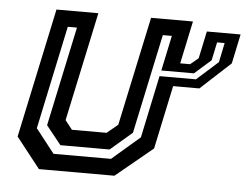

<svg xmlns="http://www.w3.org/2000/svg" viewBox="-44 -593 834 646"><g transform="rotate(5 373.0 -270.0)"><path d="M632 -510.5H746L725 -411L623.5 -317.5H535L489.5 -103L364.5 0H109.5L28.5 -103L121.5 -540H263L184.5 -172L208.5 -141.5H325.5L362.5 -172L441 -540H582.5L552 -396H585.5L612.5 -418.5ZM154 -55.5H348L442 -136.5L486.5 -347L488.5 -355.5L516 -485.5H485.5L414 -149.5L340.5 -86.5H174.5L124 -149.5L195.5 -485.5H164.5L90.5 -136.5ZM669.5 -477 656.5 -415.5 601 -366.5H491L488.5 -355.5L486.5 -347H609.5L681.5 -411.5L695 -477Z"/></g></svg>

Font: Tourney Expanded SemiBold
Style: Italic
Weight: 600
Width: 7
Italic angle: -12°
Designer: Tyler Finck
Foundry: Etcetera Type Co
Version: Version 1.010; ttfautohint (v1.8.3)